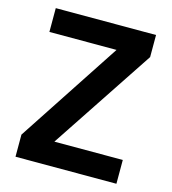

<svg xmlns="http://www.w3.org/2000/svg" viewBox="-105 -786 782 873"><g transform="rotate(15 285.5 -350.0)"><path d="M48 0V-104L366 -588H50V-700H522V-596L201 -112H523V0Z"/></g></svg>

Font: DM Sans 24pt
Style: Bold
Weight: 700
Designer: Colophon Foundry, Jonny Pinhorn
Foundry: Colophon Foundry
Version: Version 4.004;gftools[0.9.30]